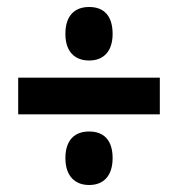

<svg xmlns="http://www.w3.org/2000/svg" viewBox="-20 -627 510 549"><path d="M235 -454C276 -454 302 -480 302 -530C302 -582 277 -607 235 -607C193 -607 167 -582 167 -530C167 -479 194 -454 235 -454ZM32 -300H437V-405H32ZM235 -98C276 -98 302 -124 302 -175C302 -226 277 -251 235 -251C193 -251 167 -226 167 -175C167 -124 194 -98 235 -98Z"/></svg>

Font: Noto Sans Malayalam ExtraCondensed
Style: Bold
Weight: 700
Width: 2
Designer: Jelle Bosma - Monotype Design Team
Foundry: Monotype Imaging Inc.
Version: Version 2.104